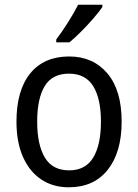

<svg xmlns="http://www.w3.org/2000/svg" viewBox="-20 -786 586 816"><path d="M497 -269Q497 -139 438 -64.5Q379 10 272 10Q205 10 155 -23.5Q105 -57 77.5 -119.5Q50 -182 50 -269Q50 -402 108.5 -474Q167 -546 274 -546Q375 -546 436 -474.5Q497 -403 497 -269ZM138 -269Q138 -171 170.5 -116.5Q203 -62 274 -62Q343 -62 376 -116Q409 -170 409 -269Q409 -367 376 -420Q343 -473 273 -473Q202 -473 170 -420Q138 -367 138 -269ZM415 -756Q402 -737 377.5 -708.5Q353 -680 325 -652Q297 -624 275 -606H219V-618Q243 -650 269 -691Q295 -732 312 -766H415Z"/></svg>

Font: Noto Sans SemiCondensed
Style: Regular
Weight: 400
Width: 4
Designer: Monotype Design Team
Foundry: Monotype Imaging Inc.
Version: Version 2.013; ttfautohint (v1.8.4.7-5d5b)